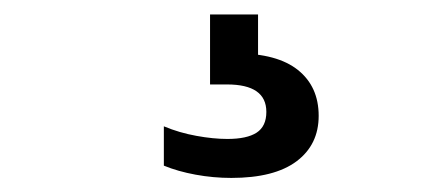

<svg xmlns="http://www.w3.org/2000/svg" viewBox="-20 -30 618 266"><path d="M300.5 216.5Q275.5 216.5 251 212Q226.5 207.5 207 199.5V145Q228.5 154 252 158.2Q275.5 162.5 295 162.5Q322 162.5 335.5 153.8Q349 145 349 125Q349 87 294.5 87H271V-10H337.5V65.5L307.5 44Q364 44 392.8 67Q421.5 90 421.5 130.5Q421.5 170.5 390.8 193.5Q360 216.5 300.5 216.5Z"/></svg>

Font: Encode Sans SC SemiExpanded SemiBold
Style: Regular
Weight: 600
Width: 6
Designer: Multiple Designers
Foundry: Impallari Type
Version: Version 3.002